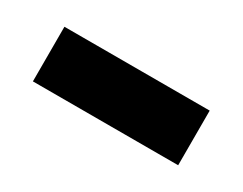

<svg xmlns="http://www.w3.org/2000/svg" viewBox="-31 -411 350 277"><g transform="rotate(30 144.0 -272.5)"><path d="M23 -227V-318H265V-227Z"/></g></svg>

Font: Noto Serif Lao SemiCondensed SemiBold
Style: Regular
Weight: 600
Width: 4
Designer: Monotype Design Team
Foundry: Monotype Imaging Inc.
Version: Version 2.003; ttfautohint (v1.8.4.7-5d5b)